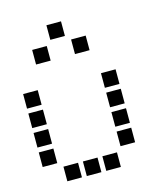

<svg xmlns="http://www.w3.org/2000/svg" viewBox="-115 -877 829 953"><g transform="rotate(-15 300.0 -400.5)"><path d="M213.5 -787.5Q212.5 -787.5 212.5 -787.5Q212.5 -787.5 212.5 -786.5V-713.5Q212.5 -712.5 212.5 -712.5Q212.5 -712.5 213.5 -712.5H286.5Q287.5 -712.5 287.5 -712.5Q287.5 -712.5 287.5 -713.5V-786.5Q287.5 -787.5 287.5 -787.5Q287.5 -787.5 286.5 -787.5ZM113.5 -687.5Q112.5 -687.5 112.5 -687.5Q112.5 -687.5 112.5 -686.5V-613.5Q112.5 -612.5 112.5 -612.5Q112.5 -612.5 113.5 -612.5H186.5Q187.5 -612.5 187.5 -612.5Q187.5 -612.5 187.5 -613.5V-686.5Q187.5 -687.5 187.5 -687.5Q187.5 -687.5 186.5 -687.5ZM313.5 -687.5Q312.5 -687.5 312.5 -687.5Q312.5 -687.5 312.5 -686.5V-613.5Q312.5 -612.5 312.5 -612.5Q312.5 -612.5 313.5 -612.5H386.5Q387.5 -612.5 387.5 -612.5Q387.5 -612.5 387.5 -613.5V-686.5Q387.5 -687.5 387.5 -687.5Q387.5 -687.5 386.5 -687.5ZM13.5 -487.5Q12.5 -487.5 12.5 -487.5Q12.5 -487.5 12.5 -486.5V-413.5Q12.5 -412.5 12.5 -412.5Q12.5 -412.5 13.5 -412.5H86.5Q87.5 -412.5 87.5 -412.5Q87.5 -412.5 87.5 -413.5V-486.5Q87.5 -487.5 87.5 -487.5Q87.5 -487.5 86.5 -487.5ZM413.5 -487.5Q412.5 -487.5 412.5 -487.5Q412.5 -487.5 412.5 -486.5V-413.5Q412.5 -412.5 412.5 -412.5Q412.5 -412.5 413.5 -412.5H486.5Q487.5 -412.5 487.5 -412.5Q487.5 -412.5 487.5 -413.5V-486.5Q487.5 -487.5 487.5 -487.5Q487.5 -487.5 486.5 -487.5ZM13.5 -387.5Q12.5 -387.5 12.5 -387.5Q12.5 -387.5 12.5 -386.5V-313.5Q12.5 -312.5 12.5 -312.5Q12.5 -312.5 13.5 -312.5H86.5Q87.5 -312.5 87.5 -312.5Q87.5 -312.5 87.5 -313.5V-386.5Q87.5 -387.5 87.5 -387.5Q87.5 -387.5 86.5 -387.5ZM413.5 -387.5Q412.5 -387.5 412.5 -387.5Q412.5 -387.5 412.5 -386.5V-313.5Q412.5 -312.5 412.5 -312.5Q412.5 -312.5 413.5 -312.5H486.5Q487.5 -312.5 487.5 -312.5Q487.5 -312.5 487.5 -313.5V-386.5Q487.5 -387.5 487.5 -387.5Q487.5 -387.5 486.5 -387.5ZM13.5 -287.5Q12.5 -287.5 12.5 -287.5Q12.5 -287.5 12.5 -286.5V-213.5Q12.5 -212.5 12.5 -212.5Q12.5 -212.5 13.5 -212.5H86.5Q87.5 -212.5 87.5 -212.5Q87.5 -212.5 87.5 -213.5V-286.5Q87.5 -287.5 87.5 -287.5Q87.5 -287.5 86.5 -287.5ZM413.5 -287.5Q412.5 -287.5 412.5 -287.5Q412.5 -287.5 412.5 -286.5V-213.5Q412.5 -212.5 412.5 -212.5Q412.5 -212.5 413.5 -212.5H486.5Q487.5 -212.5 487.5 -212.5Q487.5 -212.5 487.5 -213.5V-286.5Q487.5 -287.5 487.5 -287.5Q487.5 -287.5 486.5 -287.5ZM13.5 -187.5Q12.5 -187.5 12.5 -187.5Q12.5 -187.5 12.5 -186.5V-113.5Q12.5 -112.5 12.5 -112.5Q12.5 -112.5 13.5 -112.5H86.5Q87.5 -112.5 87.5 -112.5Q87.5 -112.5 87.5 -113.5V-186.5Q87.5 -187.5 87.5 -187.5Q87.5 -187.5 86.5 -187.5ZM413.5 -187.5Q412.5 -187.5 412.5 -187.5Q412.5 -187.5 412.5 -186.5V-113.5Q412.5 -112.5 412.5 -112.5Q412.5 -112.5 413.5 -112.5H486.5Q487.5 -112.5 487.5 -112.5Q487.5 -112.5 487.5 -113.5V-186.5Q487.5 -187.5 487.5 -187.5Q487.5 -187.5 486.5 -187.5ZM113.5 -87.5Q112.5 -87.5 112.5 -87.5Q112.5 -87.5 112.5 -86.5V-13.5Q112.5 -12.5 112.5 -12.5Q112.5 -12.5 113.5 -12.5H186.5Q187.5 -12.5 187.5 -12.5Q187.5 -12.5 187.5 -13.5V-86.5Q187.5 -87.5 187.5 -87.5Q187.5 -87.5 186.5 -87.5ZM213.5 -87.5Q212.5 -87.5 212.5 -87.5Q212.5 -87.5 212.5 -86.5V-13.5Q212.5 -12.5 212.5 -12.5Q212.5 -12.5 213.5 -12.5H286.5Q287.5 -12.5 287.5 -12.5Q287.5 -12.5 287.5 -13.5V-86.5Q287.5 -87.5 287.5 -87.5Q287.5 -87.5 286.5 -87.5ZM313.5 -87.5Q312.5 -87.5 312.5 -87.5Q312.5 -87.5 312.5 -86.5V-13.5Q312.5 -12.5 312.5 -12.5Q312.5 -12.5 313.5 -12.5H386.5Q387.5 -12.5 387.5 -12.5Q387.5 -12.5 387.5 -13.5V-86.5Q387.5 -87.5 387.5 -87.5Q387.5 -87.5 386.5 -87.5Z"/></g></svg>

Font: Doto Black
Style: Regular
Weight: 900
Monospace: yes
Version: Version 1.000